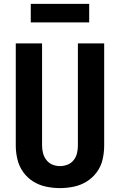

<svg xmlns="http://www.w3.org/2000/svg" viewBox="-20 -958 616 986"><path d="M288 8Q324 8 359.5 0.5Q395 -7 425.5 -26Q456 -45 477.5 -74.5Q499 -104 507 -139.5Q515 -175 515 -210V-735H380V-210Q380 -191 375.5 -171.5Q371 -152 358.5 -136Q346 -120 327 -112.5Q308 -105 288 -105Q268 -105 249.5 -112.5Q231 -120 218.5 -136Q206 -152 201 -171.5Q196 -191 196 -210V-735H61V-210Q61 -175 69.5 -139.5Q78 -104 99 -74.5Q120 -45 150.5 -26Q181 -7 216.5 0.5Q252 8 288 8ZM138 -843H438V-938H138Z"/></svg>

Font: Iosevka Sparkle Extrabold
Style: Regular
Weight: 800
Designer: Belleve Invis
Foundry: Belleve Invis
Version: Version 4.5.0; ttfautohint (v1.8.3)